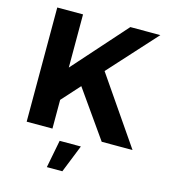

<svg xmlns="http://www.w3.org/2000/svg" viewBox="-132 -804 1001 1137"><g transform="rotate(15 368.5 -235.5)"><path d="M726 0H537L335 -287L235 -176V0H77V-700H235V-374L525 -700H709L445 -409ZM295 59H425L357 229H262Z"/></g></svg>

Font: Gontserrat SemiBold
Style: Regular
Weight: 600
Designer: Julieta Ulanovsky
Foundry: Julieta Ulanovsky
Version: Version 6.001